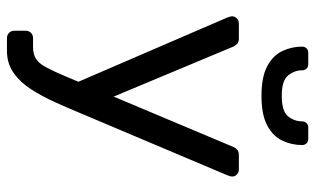

<svg xmlns="http://www.w3.org/2000/svg" viewBox="-208 -564 963 588"><g transform="rotate(90 274.0 -270.5)"><path d="M97.7 190.2Q87.5 190.2 81.1 183.8Q74.7 177.4 74.7 167.3V133.2Q74.7 123 81.1 116.6Q87.5 110.3 97.7 110.3H124.2Q146.6 110.3 160.6 101.3Q174.7 92.3 186.3 70.8Q198 49.2 213.9 11.7L430.6 -503.3Q433.8 -510.7 439.3 -515.3Q444.8 -520 455.7 -520H500.5Q508.7 -520 514.9 -513.9Q521.1 -507.8 521.1 -499.8Q521.1 -496.2 519.9 -492.5Q518.8 -488.7 516 -481.7L326 -32.1Q310.9 4.3 293.3 43.3Q275.7 82.2 254.2 115.9Q232.6 149.5 203.7 169.8Q174.8 190.2 136.4 190.2ZM236.7 -15.1 35.4 -481.7Q30.3 -494.4 30.3 -499.3Q30.7 -507.6 36.8 -513.8Q42.9 -520 51.3 -520H98.4Q109.3 -520 114.7 -514.8Q120.1 -509.7 123.1 -503.3L289.3 -105.6ZM274 -589.3Q215.9 -589.3 183 -607Q150.1 -624.7 136.7 -653.4Q123.3 -682.1 123.3 -713.5Q123.3 -721.5 128.2 -727Q133.1 -732.5 142.3 -732.5H176.8Q185.8 -732.5 190.8 -727Q195.8 -721.5 195.8 -713.5Q195.8 -690.4 211.5 -670.9Q227.2 -651.4 274 -651.4Q321.6 -651.4 336.9 -670.9Q352.2 -690.4 352.2 -713.5Q352.2 -721.5 357.2 -727Q362.2 -732.5 371.2 -732.5H405.7Q414.7 -732.5 419.7 -727Q424.7 -721.5 424.7 -713.5Q424.7 -682.1 411.3 -653.4Q397.9 -624.7 365 -607Q332.1 -589.3 274 -589.3Z"/></g></svg>

Font: Rubik Light
Style: Regular
Weight: 300
Designer: Hubert and Fischer
Foundry: Hubert and Fischer
Version: Version 2.300;gftools[0.9.30]